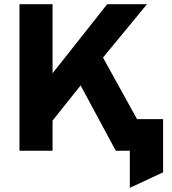

<svg xmlns="http://www.w3.org/2000/svg" viewBox="-20 -720 821 917"><path d="M73 0V-700H231V-370L492 -700H682L472 -445L634.5 -151H759V103L600 177V0H533L365 -312L231 -144V0Z"/></svg>

Font: Overpass Black
Style: Regular
Weight: 900
Designer: Delve Withrington, Dave Bailey, Thomas Jockin
Foundry: Delve Fonts LLC
Version: Version 4.000; ttfautohint (v1.8.3)